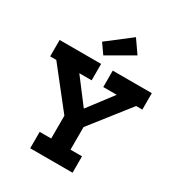

<svg xmlns="http://www.w3.org/2000/svg" viewBox="-236 -1193 1243 1343"><g transform="rotate(30 385.0 -521.5)"><path d="M707 -626.5 456.5 -308H313L62 -626.5H12.5V-759H347.5V-626.5H248L435.5 -379.5L345.5 -430H443.5L362.5 -379.5L550 -626.5H441.5V-759H757V-626.5ZM462 -394V-132.5H555V0H213V-132.5H306V-394ZM465 -1043 538 -938 331 -818 275.5 -897Z"/></g></svg>

Font: Hepta Slab
Style: Bold
Weight: 700
Designer: Michael LaGattuta
Foundry: Michael LaGattuta
Version: Version 1.100